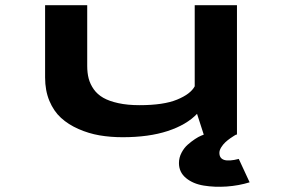

<svg xmlns="http://www.w3.org/2000/svg" viewBox="-20 -521 1090 743"><path d="M455 10Q407.5 10 365.2 2.8Q323 -4.5 283.8 -21.8Q244.5 -39 216.2 -64.8Q188 -90.5 171.2 -130.5Q154.5 -170.5 154.5 -221V-501H317.5V-266Q317.5 -239 323.2 -217Q329 -195 343 -175.2Q357 -155.5 379.8 -142.5Q402.5 -129.5 438 -121.8Q473.5 -114 520 -114Q613 -114 665.2 -135.5Q717.5 -157 733.5 -187V-501H897V0H893.5Q891 1.5 886.5 4Q882 6.5 871 14.2Q860 22 851.5 30Q843 38 836 49.2Q829 60.5 829 70.5Q829 113.5 904 94L946 184.5Q904 197.5 857.2 200.8Q810.5 204 768.8 197.2Q727 190.5 699.8 168Q672.5 145.5 672.5 110Q672.5 89 682.5 70Q692.5 51 706.5 38.8Q720.5 26.5 734.5 17.2Q748.5 8 758.5 4L768.5 0L742.5 -80.5Q702 -38 629 -14Q556 10 455 10Z"/></svg>

Font: League Mono Extended SemiBold
Style: Regular
Weight: 600
Width: 9
Designer: Tyler Finck
Foundry: The League of Moveable Type / Tyler Finck
Version: Version 2.210